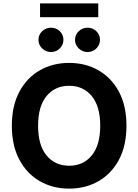

<svg xmlns="http://www.w3.org/2000/svg" viewBox="-20 -1111 822 1141"><path d="M731.5 -363.6Q731.5 -244.7 686.6 -161.2Q641.7 -77.8 564.6 -33.9Q487.6 9.9 391 9.9Q294 9.9 217 -34.1Q139.9 -78.1 95.2 -161.8Q50.4 -245.4 50.4 -363.6Q50.4 -482.6 95.2 -566.1Q139.9 -649.5 217 -693.4Q294 -737.2 391 -737.2Q487.6 -737.2 564.6 -693.4Q641.7 -649.5 686.6 -566.1Q731.5 -482.6 731.5 -363.6ZM575.6 -363.6Q575.6 -479.4 525.2 -540.3Q474.8 -601.2 391 -601.2Q307.2 -601.2 256.7 -540.3Q206.3 -479.4 206.3 -363.6Q206.3 -248.2 256.7 -187.1Q307.2 -126.1 391 -126.1Q474.8 -126.1 525.2 -187.1Q575.6 -248.2 575.6 -363.6ZM283 -801.8Q252.5 -801.8 230.5 -823.3Q208.5 -844.8 208.5 -874.3Q208.5 -904.5 230.5 -925.4Q252.5 -946.4 283 -946.4Q313.9 -946.4 335.4 -925.4Q356.9 -904.5 356.9 -874.3Q356.9 -844.8 335.4 -823.3Q313.9 -801.8 283 -801.8ZM500.4 -801.8Q469.8 -801.8 447.8 -823.3Q425.8 -844.8 425.8 -874.3Q425.8 -904.5 447.8 -925.4Q469.8 -946.4 500.4 -946.4Q531.2 -946.4 552.7 -925.4Q574.2 -904.5 574.2 -874.3Q574.2 -844.8 552.7 -823.3Q531.2 -801.8 500.4 -801.8ZM563.9 -1090.9V-1008.9H218V-1090.9Z"/></svg>

Font: Inter Zeller
Style: Bold
Weight: 700
Designer: Rasmus Andersson; Joe Bland
Foundry: zeller
Version: Version 3.015;git-dec3a8cb1